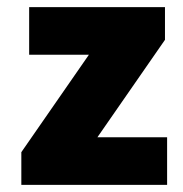

<svg xmlns="http://www.w3.org/2000/svg" viewBox="-20 -520 514 540"><path d="M40 0V-92L230 -366H62V-500H444V-408L254 -134H450V0Z"/></svg>

Font: Assistant ExtraBold
Style: Regular
Weight: 800
Designer: Hebrew By Ben Nathan, Latin by Paul Hunt
Version: Version 2.001;PS 002.001;hotconv 1.0.88;makeotf.lib2.5.64775